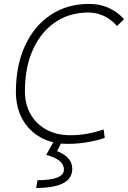

<svg xmlns="http://www.w3.org/2000/svg" viewBox="-20 -723 652 978"><path d="M325.2 9.8Q245.6 9.8 186.3 -23.4Q127 -56.6 94 -116.2Q61 -175.8 61 -255.4Q61 -389.6 107.7 -490.5Q154.3 -591.3 238.3 -647.2Q322.3 -703.1 434.1 -703.1Q541 -703.1 611.8 -625.5L576.2 -590.8Q514.2 -659.2 429.7 -659.2Q333 -659.2 260.3 -609.1Q187.5 -559.1 147.2 -469Q106.9 -378.9 106.9 -258.8Q106.9 -191.4 136 -140.9Q165 -90.3 217 -62.3Q269 -34.2 338.4 -34.2Q421.4 -34.2 507.8 -63.5L513.7 -20.5Q420.9 9.8 325.2 9.8ZM164.1 234.4 171.4 194.8Q305.7 194.8 305.7 140.1Q305.7 89.8 215.3 65.9L266.1 -23.9L297.4 -5.9L271 46.9Q348.1 77.1 348.1 137.2Q348.1 234.4 164.1 234.4Z"/></svg>

Font: Cascadia Mono NF ExtraLight
Style: Italic
Weight: 200
Italic angle: -10°
Monospace: yes
Designer: Aaron Bell
Foundry: Saja Typeworks
Version: Version 2404.023; ttfautohint (v1.8.4)